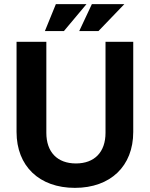

<svg xmlns="http://www.w3.org/2000/svg" viewBox="-20 -894 724 928"><path d="M342 14C514 14 624 -91 624 -256V-692H490V-252C490 -159 437 -104 347 -104C257 -104 204 -159 204 -252V-692H60V-256C60 -91 170 14 342 14ZM363 -744H456L581 -874H424ZM197 -744H289L398 -874H250Z"/></svg>

Font: Ronzino
Style: Bold
Weight: 700
Designer: Nunzio Mazzaferro
Foundry: Collletttivo
Version: Version 1.000;Glyphs 3.3 (3337)